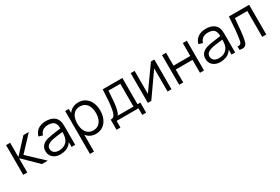

<svg xmlns="http://www.w3.org/2000/svg" viewBox="79 -1668 4398 3021"><g transform="rotate(-30 2278.0 -157.5)"><path d="M70 -540H144V-280L385 -540H483L230 -270L516 0H409L144 -260V0H69.7Z M558.5 -145Q558.5 -208.7 595 -247Q631.5 -285.3 695.8 -302Q738.2 -312.7 787.2 -319.9Q836.2 -327.2 920.5 -338.2Q945.5 -341.2 968.2 -344.3L941.8 -328.7Q942.8 -382.8 929 -417.3Q915.2 -451.8 883.2 -468.8Q851.2 -485.7 797.8 -485.7Q741 -485.7 703.2 -460.2Q665.3 -434.7 650.5 -381.7L578.8 -402.7Q597.8 -475.7 654.2 -515.3Q710.5 -555 799.2 -555Q873.7 -555 925.2 -527.1Q976.8 -499.2 998.2 -447Q1007.3 -425 1010.8 -397.1Q1014.2 -369.2 1014.2 -335.3V0H948.5V-135.7L967.5 -127.3Q948.8 -81.3 916.8 -49.3Q884.8 -17.3 840.9 -1.2Q797 15 743.2 15Q684.2 15 642.4 -6.6Q600.7 -28.2 579.6 -64.5Q558.5 -100.8 558.5 -145ZM933.8 -190.7Q938.7 -210.3 939.9 -232.8Q941.2 -255.2 941.2 -285.5V-294.7L969.2 -280L935.5 -275.7Q862.8 -267.3 813.5 -260.3Q764.2 -253.3 725.5 -243Q684.7 -231.3 658.4 -208.2Q632.2 -185.2 632.2 -145Q632.2 -119.8 644.4 -97.9Q656.7 -76 683.5 -62.3Q710.3 -48.7 751.5 -48.7Q801.7 -48.7 840.3 -66.8Q879 -84.8 902.8 -117Q926.5 -149.2 933.8 -190.7Z M1156 -270.7Q1156 -353.3 1182.9 -417.7Q1209.8 -482 1262.6 -518.5Q1315.3 -555 1389.3 -555Q1461.7 -555 1515.2 -518Q1568.8 -481 1597.4 -416.3Q1626 -351.7 1626 -270.7Q1626 -189.2 1597.4 -124.2Q1568.8 -59.2 1514.6 -22.1Q1460.3 15 1386.3 15Q1314 15 1261.9 -22.2Q1209.8 -59.5 1182.9 -124.2Q1156 -188.8 1156 -270.7ZM1143.7 -540H1209.7V-133.3H1217.3V240H1143.7ZM1548 -270.7Q1548 -333.2 1529.2 -382Q1510.3 -430.8 1472 -458.8Q1433.7 -486.7 1377.3 -486.7Q1322.5 -486.7 1284.8 -459.4Q1247.2 -432.2 1228.4 -383.7Q1209.7 -335.2 1209.7 -270.7Q1209.7 -206.7 1228.5 -157.7Q1247.3 -108.7 1285.3 -81Q1323.3 -53.3 1379 -53.3Q1433.8 -53.3 1471.8 -81.5Q1509.8 -109.7 1528.9 -158.8Q1548 -208 1548 -270.7Z M1794.7 -188Q1806.3 -248.3 1812.9 -325.3Q1819.5 -402.3 1825.7 -540H2182.7V-63H2234.3V120H2163.7V0H1766.7V120H1696V-63Q1726.3 -63 1744.8 -75.8Q1763.2 -88.5 1774.5 -115.2Q1785.8 -141.8 1794.7 -188ZM2109.3 -63V-477H1893.7Q1888.3 -376.3 1881.4 -297.1Q1874.5 -217.8 1863 -166.3Q1853.7 -124.3 1845.1 -101.3Q1836.5 -78.3 1820.7 -63Z M2763.5 0H2692.2V-420.7L2396.2 0H2334.2V-540H2405.5V-123L2701.8 -540H2763.5Z M2903.2 -540H2976.5V-305.3H3281.2V-540H3354.5V0H3281.2V-235H2976.5V0H2903.2Z M3464.5 -145Q3464.5 -208.7 3501 -247Q3537.5 -285.3 3601.8 -302Q3644.2 -312.7 3693.2 -319.9Q3742.2 -327.2 3826.5 -338.2Q3851.5 -341.2 3874.2 -344.3L3847.8 -328.7Q3848.8 -382.8 3835 -417.3Q3821.2 -451.8 3789.2 -468.8Q3757.2 -485.7 3703.8 -485.7Q3647 -485.7 3609.2 -460.2Q3571.3 -434.7 3556.5 -381.7L3484.8 -402.7Q3503.8 -475.7 3560.2 -515.3Q3616.5 -555 3705.2 -555Q3779.7 -555 3831.2 -527.1Q3882.8 -499.2 3904.2 -447Q3913.3 -425 3916.8 -397.1Q3920.2 -369.2 3920.2 -335.3V0H3854.5V-135.7L3873.5 -127.3Q3854.8 -81.3 3822.8 -49.3Q3790.8 -17.3 3746.9 -1.2Q3703 15 3649.2 15Q3590.2 15 3548.4 -6.6Q3506.7 -28.2 3485.6 -64.5Q3464.5 -100.8 3464.5 -145ZM3839.8 -190.7Q3844.7 -210.3 3845.9 -232.8Q3847.2 -255.2 3847.2 -285.5V-294.7L3875.2 -280L3841.5 -275.7Q3768.8 -267.3 3719.5 -260.3Q3670.2 -253.3 3631.5 -243Q3590.7 -231.3 3564.4 -208.2Q3538.2 -185.2 3538.2 -145Q3538.2 -119.8 3550.4 -97.9Q3562.7 -76 3589.5 -62.3Q3616.3 -48.7 3657.5 -48.7Q3707.7 -48.7 3746.3 -66.8Q3785 -84.8 3808.8 -117Q3832.5 -149.2 3839.8 -190.7Z M4081.3 -144.7Q4093 -213.7 4101.5 -307Q4110 -400.3 4118.3 -540H4485.7V0H4412.3V-469.7H4186.7L4185 -445.8Q4167.3 -204 4147.3 -104.7Q4137.8 -56.8 4123 -31.7Q4108.2 -6.5 4079.2 1.8Q4050.3 10 4000 0V-64.3Q4029 -59.2 4044.8 -66.8Q4060.7 -74.5 4068.1 -92.8Q4075.5 -111 4081.3 -144.7Z"/></g></svg>

Font: Tap Sans
Style: Regular
Weight: 400
Designer: Tap Payments
Foundry: Tap Payments
Version: Version 1.001;Glyphs 3.1.2 (3151)